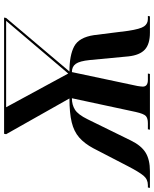

<svg xmlns="http://www.w3.org/2000/svg" viewBox="21 -827 754 940"><g transform="rotate(-90 398.0 -357.0)"><path d="M-52 0 -50 -10H-38Q-10 -10 8 -31.5Q26 -53 55 -109L142 -277Q165 -320 194.5 -346Q224 -372 269.5 -383Q315 -394 386 -394L211 -704L213 -714H782L780 -704L518 -394Q598 -394 641.5 -370.5Q685 -347 696 -274L717 -107Q726 -47 739 -28.5Q752 -10 775 -10H790L788 0H708Q652 0 625 -25Q598 -50 592 -105L574 -295Q569 -344 555.5 -363Q542 -382 515 -382L447 -61Q446 -54 445 -47Q444 -40 444 -35Q444 -10 477 -10H508L506 0H233L235 -10H265Q289 -10 300 -20Q311 -30 320 -70L387 -382Q355 -382 331 -367Q307 -352 284 -305L180 -93Q155 -42 120.5 -21Q86 0 30 0ZM508 -400 766 -704H343Z"/></g></svg>

Font: Noto Serif Display SemiCondensed
Style: Bold Italic
Weight: 700
Width: 4
Italic angle: -12°
Designer: Monotype Design Team
Foundry: Monotype Imaging Inc.
Version: Version 2.009